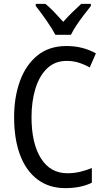

<svg xmlns="http://www.w3.org/2000/svg" viewBox="-20 -963 542 993"><path d="M325 -648Q264 -648 223.5 -609Q183 -570 163 -504Q143 -438 143 -357Q143 -222 191.5 -144.5Q240 -67 329 -67Q363 -67 394.5 -74.5Q426 -82 455 -94V-18Q398 10 318 10Q234 10 174.5 -34.5Q115 -79 84 -161Q53 -243 53 -358Q53 -461 83.5 -544.5Q114 -628 174 -676.5Q234 -725 324 -725Q408 -725 476 -687L444 -614Q418 -629 388.5 -638.5Q359 -648 325 -648ZM266 -783Q249 -816 220 -857.5Q191 -899 165 -932V-943H215Q236 -926 260 -901Q284 -876 307 -850Q333 -879 353.5 -899Q374 -919 400 -943H450V-932Q434 -912 414 -886Q394 -860 376 -833Q358 -806 347 -783Z"/></svg>

Font: Noto Sans Thai Looped Condensed
Style: Regular
Weight: 400
Width: 3
Designer: Sasikarn Vongin, Ben Mitchell
Foundry: The Fontpad Ltd
Version: Version 1.001; ttfautohint (v1.8.4.7-5d5b)